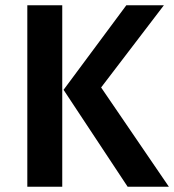

<svg xmlns="http://www.w3.org/2000/svg" viewBox="-20 -711 663 731"><path d="M217 0H84V-691H217ZM222 -369 461 -691H604L365 -378L623 0H466Z"/></svg>

Font: Qnwhxotralxmqkhsjrfbfhwcoqn
Style: Regular
Weight: 500
Designer: Carrois Corporate & Edenspiekermann
Foundry: Carrois Corporate GbR & Edenspiekermann AG
Version: Version 2.001